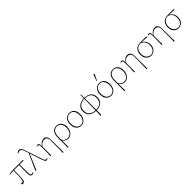

<svg xmlns="http://www.w3.org/2000/svg" viewBox="596 -2991 5410 5410"><g transform="rotate(-45 3301.5 -286.0)"><path d="M18 -435 16 -453Q57 -460 106.5 -465Q156 -470 212 -470H571L572 -441L414 -444L417 -90Q418 -44 431.5 -29.5Q445 -15 472 -15Q492 -15 504 -19.5Q516 -24 528 -31L534 -18Q526 -7 508.5 3Q491 13 468 13Q430 13 409 -11.5Q388 -36 388 -100Q388 -167 389.5 -255.5Q391 -344 392 -444H193Q193 -343 190 -245.5Q187 -148 175 -53Q171 -23 145.5 -6.5Q120 10 89 10Q73 10 67.5 1.5Q62 -7 62 -14Q62 -30 80 -37Q93 -38 108.5 -37.5Q124 -37 145 -35Q164 -148 168 -247Q172 -346 172 -443Z M1033 13Q1020 13 1007.5 4Q995 -5 980.5 -34Q966 -63 946 -122L834 -464L633 5L607 0L604 -5L825 -493L785 -611Q765 -672 741 -694.5Q717 -717 681 -717Q662 -717 645.5 -709.5Q629 -702 612 -689L602 -705Q625 -729 646.5 -738.5Q668 -748 690 -748Q727 -748 753 -719.5Q779 -691 801 -626L967 -135Q984 -86 995 -60.5Q1006 -35 1016 -26Q1026 -17 1040 -17Q1047 -17 1061 -19Q1075 -21 1088 -27L1093 -14Q1084 -4 1065.5 4.5Q1047 13 1033 13Z M1505 184 1510 58 1513 -310Q1514 -384 1480.5 -417.5Q1447 -451 1393 -451Q1350 -451 1303 -424Q1256 -397 1225 -332L1227 0L1205 8L1195 2L1200 -124L1202 -377Q1202 -422 1189.5 -438.5Q1177 -455 1149 -455Q1136 -455 1122 -452L1117 -464Q1122 -469 1134 -474.5Q1146 -480 1164 -480Q1183 -480 1196.5 -472Q1210 -464 1217.5 -438Q1225 -412 1225 -358Q1244 -402 1276.5 -429.5Q1309 -457 1344 -470Q1379 -483 1404 -483Q1437 -483 1466.5 -467.5Q1496 -452 1514.5 -416.5Q1533 -381 1533 -321L1537 182L1515 190Z M1739 -243V-111Q1793 -10 1899 -10Q1954 -10 1995.5 -39Q2037 -68 2060 -121.5Q2083 -175 2083 -246Q2083 -345 2036 -403Q1989 -461 1913 -461Q1834 -461 1786.5 -402Q1739 -343 1739 -243ZM1707 182 1711 21V-228Q1711 -350 1764 -416.5Q1817 -483 1914 -483Q2006 -483 2059.5 -420.5Q2113 -358 2113 -245Q2113 -170 2085 -111.5Q2057 -53 2009 -20Q1961 13 1900 13Q1845 13 1804 -13Q1763 -39 1737 -84L1739 180L1717 188Z M2422 13Q2372 13 2324.5 -12Q2277 -37 2247 -92Q2217 -147 2217 -238Q2217 -301 2236.5 -347.5Q2256 -394 2287 -424Q2318 -454 2354 -468.5Q2390 -483 2423 -483Q2512 -483 2569.5 -421.5Q2627 -360 2627 -238Q2627 -170 2608 -122.5Q2589 -75 2558.5 -45Q2528 -15 2492 -1Q2456 13 2422 13ZM2422 -10Q2478 -10 2517 -38.5Q2556 -67 2576.5 -116Q2597 -165 2597 -225Q2597 -294 2578 -347Q2559 -400 2521 -430.5Q2483 -461 2426 -461Q2376 -461 2335.5 -434.5Q2295 -408 2271 -360Q2247 -312 2247 -246Q2247 -163 2272.5 -110.5Q2298 -58 2338 -34Q2378 -10 2422 -10Z M2761 -235Q2761 -161 2792 -110.5Q2823 -60 2877.5 -35Q2932 -10 3004 -10L3010 -461Q2888 -460 2824.5 -398Q2761 -336 2761 -235ZM3275 -237Q3275 -297 3253 -348Q3231 -399 3178 -430Q3125 -461 3032 -461V-10Q3122 -11 3175.5 -41Q3229 -71 3252 -122Q3275 -173 3275 -237ZM2999 192 3004 13Q2929 12 2867 -15.5Q2805 -43 2768 -97.5Q2731 -152 2731 -234Q2731 -319 2770 -374Q2809 -429 2873 -456Q2937 -483 3010 -483L3012 -619H3032V-483Q3163 -482 3234 -417.5Q3305 -353 3305 -243Q3305 -153 3267 -96.5Q3229 -40 3167 -14Q3105 12 3032 13L3033 190L3009 198Z M3614 13Q3564 13 3516.5 -12Q3469 -37 3439 -92Q3409 -147 3409 -238Q3409 -301 3428.5 -347.5Q3448 -394 3479 -424Q3510 -454 3546 -468.5Q3582 -483 3615 -483Q3704 -483 3761.5 -421.5Q3819 -360 3819 -238Q3819 -170 3800 -122.5Q3781 -75 3750.5 -45Q3720 -15 3684 -1Q3648 13 3614 13ZM3614 -10Q3670 -10 3709 -38.5Q3748 -67 3768.5 -116Q3789 -165 3789 -225Q3789 -294 3770 -347Q3751 -400 3713 -430.5Q3675 -461 3618 -461Q3568 -461 3527.5 -434.5Q3487 -408 3463 -360Q3439 -312 3439 -246Q3439 -163 3464.5 -110.5Q3490 -58 3530 -34Q3570 -10 3614 -10ZM3610 -570 3665 -730Q3672 -750 3677 -760Q3682 -770 3693 -770Q3699 -770 3704 -766Q3709 -762 3709 -754Q3709 -747 3705.5 -739.5Q3702 -732 3693 -712L3623 -565Z M3993 -243V-111Q4047 -10 4153 -10Q4208 -10 4249.5 -39Q4291 -68 4314 -121.5Q4337 -175 4337 -246Q4337 -345 4290 -403Q4243 -461 4167 -461Q4088 -461 4040.5 -402Q3993 -343 3993 -243ZM3961 182 3965 21V-228Q3965 -350 4018 -416.5Q4071 -483 4168 -483Q4260 -483 4313.5 -420.5Q4367 -358 4367 -245Q4367 -170 4339 -111.5Q4311 -53 4263 -20Q4215 13 4154 13Q4099 13 4058 -13Q4017 -39 3991 -84L3993 180L3971 188Z M4841 184 4846 58 4849 -310Q4850 -384 4816.5 -417.5Q4783 -451 4729 -451Q4686 -451 4639 -424Q4592 -397 4561 -332L4563 0L4541 8L4531 2L4536 -124L4538 -377Q4538 -422 4525.5 -438.5Q4513 -455 4485 -455Q4472 -455 4458 -452L4453 -464Q4458 -469 4470 -474.5Q4482 -480 4500 -480Q4519 -480 4532.5 -472Q4546 -464 4553.5 -438Q4561 -412 4561 -358Q4580 -402 4612.5 -429.5Q4645 -457 4680 -470Q4715 -483 4740 -483Q4773 -483 4802.5 -467.5Q4832 -452 4850.5 -416.5Q4869 -381 4869 -321L4873 182L4851 190Z M5208 13Q5152 13 5105.5 -15.5Q5059 -44 5032 -97Q5005 -150 5005 -223Q5005 -294 5030.5 -350Q5056 -406 5113.5 -438.5Q5171 -471 5265 -471H5490L5491 -441L5272 -449Q5317 -434 5349.5 -400.5Q5382 -367 5399.5 -322.5Q5417 -278 5417 -229Q5417 -146 5385.5 -92Q5354 -38 5306 -12.5Q5258 13 5208 13ZM5035 -226Q5035 -161 5059 -112.5Q5083 -64 5124 -37Q5165 -10 5216 -10Q5264 -10 5303 -36Q5342 -62 5365.5 -111Q5389 -160 5389 -228Q5389 -314 5345 -374Q5301 -434 5225 -450Q5127 -441 5081 -380.5Q5035 -320 5035 -226Z M5933 184 5938 58 5941 -310Q5942 -384 5908.5 -417.5Q5875 -451 5821 -451Q5778 -451 5731 -424Q5684 -397 5653 -332L5655 0L5633 8L5623 2L5628 -124L5630 -377Q5630 -422 5617.5 -438.5Q5605 -455 5577 -455Q5564 -455 5550 -452L5545 -464Q5550 -469 5562 -474.5Q5574 -480 5592 -480Q5611 -480 5624.5 -472Q5638 -464 5645.5 -438Q5653 -412 5653 -358Q5672 -402 5704.5 -429.5Q5737 -457 5772 -470Q5807 -483 5832 -483Q5865 -483 5894.5 -467.5Q5924 -452 5942.5 -416.5Q5961 -381 5961 -321L5965 182L5943 190Z M6300 13Q6244 13 6197.5 -15.5Q6151 -44 6124 -97Q6097 -150 6097 -223Q6097 -294 6122.5 -350Q6148 -406 6205.5 -438.5Q6263 -471 6357 -471H6582L6583 -441L6364 -449Q6409 -434 6441.5 -400.5Q6474 -367 6491.5 -322.5Q6509 -278 6509 -229Q6509 -146 6477.5 -92Q6446 -38 6398 -12.5Q6350 13 6300 13ZM6127 -226Q6127 -161 6151 -112.5Q6175 -64 6216 -37Q6257 -10 6308 -10Q6356 -10 6395 -36Q6434 -62 6457.5 -111Q6481 -160 6481 -228Q6481 -314 6437 -374Q6393 -434 6317 -450Q6219 -441 6173 -380.5Q6127 -320 6127 -226Z"/></g></svg>

Font: Source Serif 4 ExtraLight
Style: Regular
Weight: 200
Designer: Frank Grießhammer
Foundry: Adobe
Version: Version 4.005;hotconv 1.1.0;makeotfexe 2.6.0